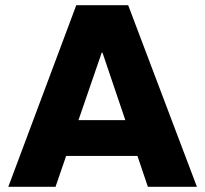

<svg xmlns="http://www.w3.org/2000/svg" viewBox="-20 -720 791 740"><path d="M12 0 274 -700H474L739 0H550L375 -517H372L194 0ZM210 -119V-257H537V-119Z"/></svg>

Font: REM Medium
Style: Bold
Weight: 700
Version: Version 1.005;gftools[0.9.28]